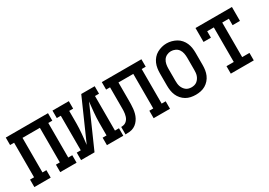

<svg xmlns="http://www.w3.org/2000/svg" viewBox="3 -1157 2494 1780"><g transform="rotate(-30 1250.0 -266.5)"><path d="M24 0V-80H67V-450H24V-530H476V-450H433V-80H476V0H301V-80H343V-450H157V-80H199V0Z M524 0V-80H567V-450H524V-530H699V-450H657V-318Q657 -290 655.5 -262.5Q654 -235 651.5 -207Q649 -179 646 -151.5Q643 -124 640 -96L832 -530H976V-450H933V-80H976V0H801V-80H843V-212Q843 -240 844.5 -267.5Q846 -295 848.5 -323Q851 -351 854 -378.5Q857 -406 860 -434L668 0Z M1000 0V-80Q1014 -80 1028 -83.5Q1042 -87 1053 -95.5Q1064 -104 1072 -116Q1080 -128 1084 -141.5Q1088 -155 1090.5 -169Q1093 -183 1093.5 -197.5Q1094 -212 1094 -226Q1094 -240 1094 -254Q1094 -255 1094 -255Q1094 -255 1094 -255V-260Q1094 -261 1094 -262Q1094 -263 1094 -264V-450H1052V-530H1476V-450H1433V-80H1476V0H1301V-80H1343V-450H1184V-263Q1184 -240 1183.5 -216.5Q1183 -193 1180.5 -170Q1178 -147 1172 -124Q1166 -101 1155 -80.5Q1144 -60 1128 -43Q1112 -26 1091 -15.5Q1070 -5 1046.5 -2.5Q1023 0 1000 0Z M1750 8Q1723 8 1696.5 2.5Q1670 -3 1647 -16.5Q1624 -30 1606 -50.5Q1588 -71 1577.5 -95.5Q1567 -120 1563 -146.5Q1559 -173 1559 -200V-330Q1559 -357 1563 -383.5Q1567 -410 1577.5 -434.5Q1588 -459 1606 -480Q1624 -501 1647.5 -514Q1671 -527 1697 -534Q1723 -541 1750 -541Q1777 -541 1803 -534Q1829 -527 1852.5 -514Q1876 -501 1894 -480Q1912 -459 1922.5 -434.5Q1933 -410 1937 -383.5Q1941 -357 1941 -330V-200Q1941 -173 1937 -146.5Q1933 -120 1922.5 -95.5Q1912 -71 1894 -50.5Q1876 -30 1853 -16.5Q1830 -3 1803.5 2.5Q1777 8 1750 8ZM1750 -72Q1765 -72 1780.5 -76Q1796 -80 1808 -89.5Q1820 -99 1829 -112Q1838 -125 1843 -139.5Q1848 -154 1849.5 -169.5Q1851 -185 1851 -200V-330Q1851 -353 1846.5 -376.5Q1842 -400 1829 -419Q1816 -438 1794 -448Q1772 -458 1749 -458Q1726 -458 1704.5 -447.5Q1683 -437 1670.5 -418Q1658 -399 1653.5 -376Q1649 -353 1649 -330V-200Q1649 -185 1650.5 -169.5Q1652 -154 1657 -139.5Q1662 -125 1671 -112Q1680 -99 1692 -89.5Q1704 -80 1719.5 -76Q1735 -72 1750 -72Z M2127 0V-80H2205V-450H2134V-381H2055V-530H2445V-381H2366V-450H2295V-80H2373V0Z"/></g></svg>

Font: Iosevka Slab Medium
Style: Regular
Weight: 500
Monospace: yes
Designer: Belleve Invis
Foundry: Belleve Invis
Version: Version 11.1.1; ttfautohint (v1.8.3)